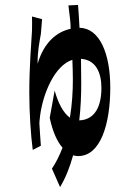

<svg xmlns="http://www.w3.org/2000/svg" viewBox="-20 -661 540 780"><path d="M151 -583 110 -594C111 -581 110 -556 110 -537C107 -484 99 -388 99 -285C99 -204 105 -113 113 -52L146 -69C144 -91 141 -146 140 -159C140 -171 142 -178 143 -192C155 -282 202 -395 274 -418C275 -391 276 -364 276 -337C276 -291 273 -237 264 -183C237 -202 216 -243 202 -293L182 -182C194 -126 212 -86 234 -61C222 -30 208 -1 191 24L224 99C247 61 264 17 277 -30C284 -28 291 -27 298 -27C388 -27 428 -156 428 -305C428 -443 385 -547 303 -548C301 -586 299 -618 297 -641L258 -639C260 -618 263 -601 265 -580C266 -569 267 -557 267 -544C211 -532 158 -489 133 -402C132 -451 140 -488 146 -523ZM302 -172C308 -223 310 -274 310 -323C310 -356 309 -390 309 -422C368 -418 392 -368 392 -304C392 -225 363 -174 302 -172Z"/></svg>

Font: 寒蝉无机体 CompactMedium
Style: Regular
Weight: 500
Width: 3
Designer: ChillTanhei {Warren2060}; 
Source Han Sans {Ryoko NISHIZUKA 西塚涼子 (kana, bopomofo & ideographs); Paul D. Hunt (Latin, Gre
Foundry: ChillType&Adobe
Version: Version 1.000;Glyphs 3.1.1 (3135)